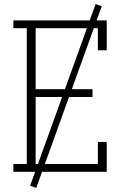

<svg xmlns="http://www.w3.org/2000/svg" viewBox="-20 -834 640 932"><path d="M45 0V-38H110V-697H45V-735H498V-590H455V-697H153V-401H429V-363H153V-38H455V-145H498V0ZM156 78 126 68 444 -814 474 -804Z"/></svg>

Font: Iosevka Curly Slab XLtEx
Style: Regular
Weight: 200
Width: 7
Monospace: yes
Designer: Belleve Invis
Foundry: Belleve Invis
Version: Version 11.1.0; ttfautohint (v1.8.3)